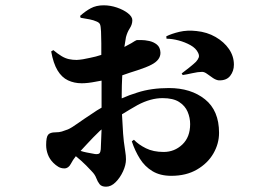

<svg xmlns="http://www.w3.org/2000/svg" viewBox="-20 -621 1040 724"><path d="M284 -554 282 -561Q302 -579 322.5 -590Q343 -601 371 -601Q396 -601 421 -592.5Q446 -584 462.5 -571Q479 -558 479 -545Q479 -529 469.5 -514.5Q460 -500 455 -481Q452 -466 449 -444Q465 -452 475 -458Q492 -469 496 -470H513Q526 -470 542.5 -466.5Q559 -463 571.5 -453Q584 -443 585 -423Q586 -395 551 -377Q532 -367 498 -356Q469 -347 441 -337Q439 -297 439 -266Q439 -258 439 -250Q468 -263 498 -272Q550 -289 617 -289Q700 -289 753 -246.5Q806 -204 806 -120Q806 -79 784.5 -42Q763 -5 722.5 18.5Q682 42 626 42Q584 42 555 24.5Q526 7 507.5 -22.5Q489 -52 477 -88L485 -94Q502 -76 530 -62Q558 -48 597 -48Q638 -48 667.5 -76Q697 -104 697 -153Q697 -177 687.5 -199.5Q678 -222 655.5 -236.5Q633 -251 593 -251Q548 -251 499 -225Q469 -208 440 -190Q441 -171 442 -155Q444 -112 447 -87.5Q450 -63 452.5 -48.5Q455 -34 455 -20Q455 1 444 25Q433 49 416 66Q399 83 380 83Q363 83 355.5 73.5Q348 64 343 50.5Q338 37 326 25Q304 1 286 -15Q276 -23 266 -32Q254 -17 247 -3Q238 14 223 14Q210 14 200 8Q190 2 181 -7Q167 -21 160.5 -38.5Q154 -56 154 -74Q154 -104 161.5 -113Q169 -122 189 -122Q203 -122 213 -125Q223 -128 236 -133Q248 -138 272 -155Q296 -172 328 -193Q345 -205 363 -215V-317Q352 -315 341 -313Q311 -307 288 -307Q260 -307 236.5 -318Q213 -329 197 -355.5Q181 -382 173 -427L181 -432Q198 -418 212 -409.5Q226 -401 240 -398Q254 -395 269 -395Q291 -396 320 -403Q341 -407 362 -414Q362 -437 362 -458Q361 -486 361 -502Q360 -523 357 -529.5Q354 -536 344 -540Q333 -545 318 -548Q303 -551 284 -554ZM608 -475 607 -484Q627 -494 656.5 -501Q686 -508 721 -504Q761 -500 793 -481.5Q825 -463 843.5 -436Q862 -409 862 -377Q862 -353 848 -335Q834 -317 805 -318Q795 -319 783.5 -326.5Q772 -334 761.5 -342Q751 -350 742 -350Q727 -350 705 -345Q683 -340 669 -338L665 -344Q676 -352 694 -366.5Q712 -381 719 -388Q727 -397 729.5 -404.5Q732 -412 727 -422Q719 -439 698.5 -450.5Q678 -462 653.5 -468.5Q629 -475 608 -475ZM363 -133Q359 -130 356 -127Q331 -103 309 -79Q295 -64 284 -52Q296 -48 307 -46Q326 -42 339 -40Q352 -39 355.5 -43.5Q359 -48 360 -58Q362 -95 363 -133Z"/></svg>

Font: Early Summer Mincho Heavy
Style: Regular
Weight: 900
Designer: GuiWonder
Version: Version 1.002